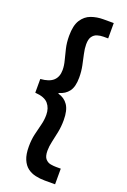

<svg xmlns="http://www.w3.org/2000/svg" viewBox="-179 -869 710 1072"><g transform="rotate(20 176.0 -333.0)"><path d="M238.4 146.5Q209.9 146.5 183.1 140.5Q156.3 134.6 135.4 118.8Q114.6 103 102.3 73.9Q90 44.9 90 -1.9Q90 -42.9 97.9 -76.2Q105.7 -109.5 113.5 -139.6Q121.4 -169.6 121.4 -200.6Q121.4 -240.7 99.1 -266.7Q76.9 -292.6 21.2 -296.2V-377.8Q73.2 -381.7 97.3 -404.1Q121.4 -426.5 121.4 -467.4Q121.4 -493.9 113.5 -523Q105.7 -552.2 97.9 -585.9Q90 -619.6 90 -659.6Q90 -721.4 111.1 -754.2Q132.3 -787 166 -799.3Q199.8 -811.5 238.4 -811.5H300V-720.3H272Q253.1 -720.3 235.5 -714.9Q218 -709.5 206.8 -693.8Q195.7 -678.2 195.7 -647.5Q195.7 -621.7 202.5 -592Q209.3 -562.2 216.1 -529Q222.9 -495.8 222.9 -459.3Q222.9 -404.5 202.2 -376.9Q181.6 -349.4 144.3 -339.3V-335.4Q181.6 -325.7 202.2 -295.4Q222.9 -265.1 222.9 -206.1Q222.9 -168.1 216.1 -134.2Q209.3 -100.4 202.5 -70.8Q195.7 -41.2 195.7 -15.9Q195.7 18.6 208.8 33.1Q221.9 47.6 239.7 50.6Q257.6 53.6 272 53.6H300V146.5Z"/></g></svg>

Font: Reddit Sans
Style: Regular
Weight: 400
Designer: Stephen Hutchings
Foundry: Reddit
Version: Version 1.014